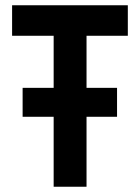

<svg xmlns="http://www.w3.org/2000/svg" viewBox="-20 -710 532 730"><path d="M26 -574V-690H466V-574H309V-376H425V-266H309V0H184V-266H66V-376H184V-574Z"/></svg>

Font: Radio Canada Condensed SemiBold
Style: Regular
Weight: 600
Width: 3
Designer: Charles Daoud, Etienne Aubert Bonn, Alexandre Saumier Demers, Jacques Le Bailly
Foundry: Radio-Canada
Version: Version 2.104; ttfautohint (v1.8.4.7-5d5b);gftools[0.9.28.de